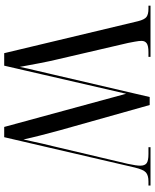

<svg xmlns="http://www.w3.org/2000/svg" viewBox="71 -826 754 937"><g transform="rotate(90 448.5 -357.0)"><path d="M83 -653Q75 -685 62 -694.5Q49 -704 22 -704H7V-714H257V-704H234Q203 -704 191 -695.5Q179 -687 179 -670Q179 -658 183 -636.5Q187 -615 189 -605L269 -261Q278 -224 288 -172Q298 -120 306 -76Q314 -116 324 -156.5Q334 -197 344 -242L453 -710H492L615 -273Q629 -221 640.5 -176.5Q652 -132 660 -94Q666 -120 670.5 -141Q675 -162 680.5 -186.5Q686 -211 695 -247L779 -603Q784 -626 786 -640.5Q788 -655 788 -664Q788 -686 776 -695Q764 -704 731 -704H698V-714H885V-704H865Q835 -704 821 -691.5Q807 -679 797 -637L649 0H599L437 -595L300 0H239Z"/></g></svg>

Font: Noto Serif Display Condensed
Style: Regular
Weight: 400
Width: 3
Designer: Monotype Design Team
Foundry: Monotype Imaging Inc.
Version: Version 2.009